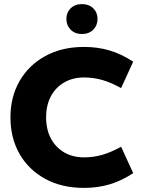

<svg xmlns="http://www.w3.org/2000/svg" viewBox="-20 -907 694 937"><path d="M390 10Q281 10 200 -34.5Q119 -79 75 -156.5Q31 -234 31 -334Q31 -434 75.5 -511.5Q120 -589 201 -633.5Q282 -678 390 -678Q456 -678 514 -661Q572 -644 630 -606L571 -477Q521 -505 478 -517Q435 -529 390 -529Q335 -529 293 -504.5Q251 -480 228 -436.5Q205 -393 205 -334Q205 -276 228 -232Q251 -188 293 -163.5Q335 -139 390 -139Q435 -139 478 -151Q521 -163 571 -191L630 -62Q572 -24 514 -7Q456 10 390 10ZM380 -741Q346 -741 325 -762Q304 -783 304 -815Q304 -846 325 -866.5Q346 -887 380 -887Q414 -887 435 -866.5Q456 -846 456 -815Q456 -783 435 -762Q414 -741 380 -741Z"/></svg>

Font: Gantari ExtraBold
Style: Regular
Weight: 800
Version: Version 1.000